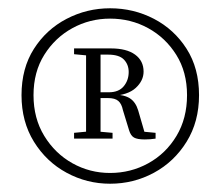

<svg xmlns="http://www.w3.org/2000/svg" viewBox="-20 -785 533 464"><path d="M356 -464V-450Q348 -449 343 -448.5Q338 -448 330 -448Q312 -448 304 -452.5Q296 -457 292 -470L277 -519Q274 -534 266 -541Q258 -548 241 -548H205V-562H243Q267 -562 279 -576.5Q291 -591 291 -611Q291 -629 279.5 -641Q268 -653 241 -653H205V-668H248Q286 -668 306.5 -653Q327 -638 327 -612Q327 -590 308 -572.5Q289 -555 249 -553L254 -557Q281 -556 294.5 -547Q308 -538 314 -518L332 -456L314 -468ZM201 -468H207L252 -464V-450H159V-464ZM201 -650 159 -654V-668H205V-654ZM61 -555Q61 -499 87 -456.5Q113 -414 155 -390.5Q197 -367 246 -367Q296 -367 338.5 -390.5Q381 -414 406.5 -456.5Q432 -499 432 -555Q432 -611 406 -652.5Q380 -694 338 -717Q296 -740 246 -740Q197 -740 155 -717Q113 -694 87 -652.5Q61 -611 61 -555ZM188 -450V-668H223V-450ZM32 -555Q32 -620 62 -667Q92 -714 141 -739.5Q190 -765 246 -765Q303 -765 352 -739.5Q401 -714 431 -667Q461 -620 461 -555Q461 -491 431 -442.5Q401 -394 352 -367.5Q303 -341 246 -341Q190 -341 141 -367.5Q92 -394 62 -442.5Q32 -491 32 -555Z"/></svg>

Font: Noto Serif KR ExtraLight ExtraLight
Style: Regular
Weight: 250
Version: Version 2.003-H1;hotconv 1.1.1;makeotfexe 2.6.0